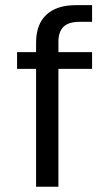

<svg xmlns="http://www.w3.org/2000/svg" viewBox="-20 -710 403 730"><path d="M202.1 -550.8V-511.7H330.1V-448.2H202.1V0H117.2V-448.2H44.9V-511.7H117.2V-547.9Q117.2 -617.2 156.2 -653.8Q195.3 -690.4 268.6 -690.4H330.1V-627H283.2Q241.2 -627 221.7 -608.4Q202.1 -589.8 202.1 -550.8Z"/></svg>

Font: Dinish Expanded
Style: Regular
Weight: 400
Width: 7
Designer: Charles Nix
Foundry: Playbeing
Version: Version 2.005; ttfautohint (v1.8.3)